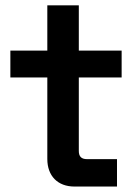

<svg xmlns="http://www.w3.org/2000/svg" viewBox="-20 -684 492 704"><path d="M253 0H409V-100.5H299C278 -100.5 269 -110.5 269 -130.5V-400H426V-498.5H269V-664.5H153.5V-498.5H18V-400H153.5V-101C153.5 -39 191.5 0 253 0Z"/></svg>

Font: MCL Standard Medium
Style: Regular
Weight: 500
Designer: Květoslav Bartoš
Foundry: Florian Karsten
Version: Version 1.001;Glyphs 3.2.3 (3260)